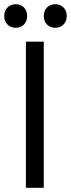

<svg xmlns="http://www.w3.org/2000/svg" viewBox="-40 -890 337 912"><path d="M277 -814C277 -848 254 -870 222 -870C191 -870 168 -848 168 -814C168 -780 191 -758 222 -758C254 -758 277 -780 277 -814ZM89 -814C89 -848 66 -870 35 -870C4 -870 -20 -848 -20 -814C-20 -780 4 -758 35 -758C66 -758 89 -780 89 -814ZM168 2V-692H83V2Z"/></svg>

Font: Repo
Style: Regular
Weight: 400
Designer: Stefan Peev
Foundry: Context Ltd
Version: Version 0.000